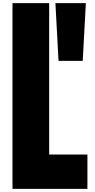

<svg xmlns="http://www.w3.org/2000/svg" viewBox="-20 -1210 610 1230"><path d="M60 0V-1190H295V-220H540V0ZM510 -820H355L335 -1190H530Z"/></svg>

Font: Boldonse
Style: Regular
Weight: 400
Designer: Universitype Foundry
Foundry: Universitype Foundry
Version: Version 1.000; ttfautohint (v1.8.4.7-5d5b)